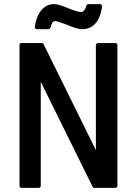

<svg xmlns="http://www.w3.org/2000/svg" viewBox="-20 -907 658 927"><path d="M74.2 -689Q74.2 -699.2 84 -699.2H182.1Q184.6 -699.2 187.5 -697Q190.4 -694.8 190.9 -692.9L442.9 -182.1V-689Q442.9 -693.4 445.8 -696.3Q448.7 -699.2 453.1 -699.2H537.1Q541 -699.2 543.9 -696.3Q546.9 -693.4 546.9 -689V-9.8Q546.9 -5.9 543.9 -2.9Q541 0 537.1 0H436Q428.7 0 426.8 -5.9L176.8 -512.2V-9.8Q176.8 -5.9 174.1 -2.9Q171.4 0 167 0H84Q79.6 0 76.9 -2.9Q74.2 -5.9 74.2 -9.8ZM158.2 -766.1Q153.3 -766.1 150.1 -769.8Q147 -773.4 147.9 -777.8Q156.2 -830.6 180.7 -858.9Q205.1 -887.2 241.2 -887.2Q246.1 -887.2 252.2 -886.2Q258.3 -885.3 262.9 -884Q267.6 -882.8 275.4 -880.1Q283.2 -877.4 286.9 -876.2Q290.5 -875 300 -871.1Q309.6 -867.2 312 -866.2Q354.5 -849.1 370.1 -849.1Q388.7 -849.1 397 -878.9Q397.9 -881.8 400.4 -884.5Q402.8 -887.2 405.8 -887.2H462.9Q467.3 -887.2 470.5 -883.3Q473.6 -879.4 473.1 -875Q456.5 -766.1 375 -766.1Q352.5 -766.1 304.2 -787.1Q256.8 -805.2 246.1 -805.2Q231 -805.2 224.1 -773.9Q223.6 -771 220.2 -768.6Q216.8 -766.1 213.9 -766.1Z"/></svg>

Font: Fragment Mono SemBd
Style: Regular
Weight: 600
Designer: Wei Huang based on Nimbus Sans by URW Studio, based on Helvetica by Max Miedinger.
Foundry: Wei Huang
Version: Version 1.011